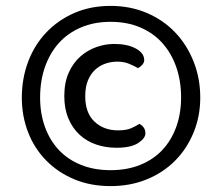

<svg xmlns="http://www.w3.org/2000/svg" viewBox="-20 -629 753 651"><path d="M54 -298Q54 -363 75.5 -420Q97 -477 137 -519Q177 -561 232 -585Q287 -609 355 -609Q422 -609 478 -585Q534 -561 574 -519Q614 -477 636.5 -420Q659 -363 659 -298Q659 -235 636.5 -180Q614 -125 574 -84.5Q534 -44 478 -21Q422 2 355 2Q287 2 232 -21Q177 -44 137 -84.5Q97 -125 75.5 -180Q54 -235 54 -298ZM355 -555Q299 -555 254.5 -536Q210 -517 179.5 -483Q149 -449 132.5 -402Q116 -355 116 -298Q116 -244 132.5 -198.5Q149 -153 179.5 -120.5Q210 -88 254.5 -70Q299 -52 355 -52Q411 -52 455.5 -70Q500 -88 530.5 -120.5Q561 -153 577.5 -198.5Q594 -244 594 -298Q594 -355 577.5 -402Q561 -449 530.5 -483Q500 -517 455.5 -536Q411 -555 355 -555ZM377 -420Q356 -420 336.5 -413Q317 -406 302 -392Q287 -378 278 -356Q269 -334 269 -303Q269 -246 300.5 -216.5Q332 -187 380 -187Q408 -187 424 -194Q440 -201 453 -209Q473 -198 473 -177Q473 -160 448.5 -144Q424 -128 375 -128Q338 -128 306 -139Q274 -150 250 -172Q226 -194 212 -227Q198 -260 198 -303Q198 -349 213 -382.5Q228 -416 252.5 -437.5Q277 -459 307 -469.5Q337 -480 367 -480Q412 -480 440.5 -464.5Q469 -449 469 -425Q469 -417 462.5 -409.5Q456 -402 448 -398Q434 -406 417 -413Q400 -420 377 -420Z"/></svg>

Font: Baloo Bhai 2
Style: Regular
Weight: 400
Designer: Supriya Tembe, Noopur Datye and Ek Type
Foundry: Ek Type
Version: Version 1.640;PS 1.000;hotconv 16.6.51;makeotf.lib2.5.65220;